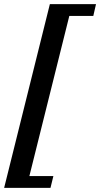

<svg xmlns="http://www.w3.org/2000/svg" viewBox="-36 -780 484 928"><path d="M-16 128 205 -760H428L415 -703H299L106 71H222L208 128Z"/></svg>

Font: Volkhov
Style: Bold Italic
Weight: 700
Designer: Cyreal (www.cyreal.org)
Foundry: Cyreal (www.cyreal.org)
Version: Version 1.001